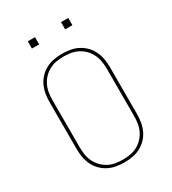

<svg xmlns="http://www.w3.org/2000/svg" viewBox="-217 -1026 1033 1150"><g transform="rotate(-30 300.0 -451.0)"><path d="M300 8Q272 8 243.5 3Q215 -2 190 -15Q165 -28 145 -48.5Q125 -69 113 -94.5Q101 -120 96 -148Q91 -176 91 -205V-530Q91 -559 96 -587Q101 -615 113 -640.5Q125 -666 145 -686.5Q165 -707 190 -720Q215 -733 243.5 -738Q272 -743 300 -743Q328 -743 356.5 -738Q385 -733 410 -720Q435 -707 455 -686.5Q475 -666 487 -640.5Q499 -615 504 -587Q509 -559 509 -530V-205Q509 -176 504 -148Q499 -120 487 -94.5Q475 -69 455 -48.5Q435 -28 410 -15Q385 -2 356.5 3Q328 8 300 8ZM300 -11Q326 -11 351.5 -15.5Q377 -20 399.5 -32Q422 -44 440 -63Q458 -82 469 -105Q480 -128 484 -153.5Q488 -179 488 -205V-530Q488 -556 484 -581.5Q480 -607 469 -630Q458 -653 440 -672Q422 -691 399.5 -703Q377 -715 351.5 -719.5Q326 -724 300 -724Q274 -724 248.5 -719.5Q223 -715 200.5 -703Q178 -691 160 -672Q142 -653 131 -630Q120 -607 116 -581.5Q112 -556 112 -530V-205Q112 -179 116 -153.5Q120 -128 131 -105Q142 -82 160 -63Q178 -44 200.5 -32Q223 -20 248.5 -15.5Q274 -11 300 -11ZM390 -860V-910H440V-860ZM160 -860V-910H210V-860Z"/></g></svg>

Font: Iosevka SS04 Thin Extended
Style: Regular
Weight: 100
Width: 7
Monospace: yes
Designer: Belleve Invis
Foundry: Belleve Invis
Version: Version 19.0.0; ttfautohint (v1.8.4)